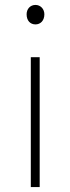

<svg xmlns="http://www.w3.org/2000/svg" viewBox="-20 -759 285 779"><path d="M105 0H141V-527H105ZM124 -660C144 -660 160 -675 160 -701C160 -723 144 -739 124 -739C103 -739 88 -723 88 -701C88 -675 103 -660 124 -660Z"/></svg>

Font: Source Han Sans JP VF
Style: Regular
Weight: 250
Designer: Ryoko NISHIZUKA 西塚涼子 (kana, bopomofo & ideographs); Paul D. Hunt (Latin, Greek & Cyrillic); Sandoll Communications 산돌커뮤니
Foundry: Adobe
Version: Version 2.004;hotconv 1.0.118;makeotfexe 2.5.65603